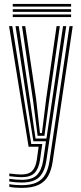

<svg xmlns="http://www.w3.org/2000/svg" viewBox="-20 -730 402 955"><path d="M87.2 204.6Q70.3 204.6 54.1 203.2Q37.9 201.7 26.3 199.2V186Q40 188.6 56.1 189.9Q72.3 191.1 87.2 191.1Q134.6 191.1 162.9 177.3Q191.1 163.5 205.7 137Q220.2 110.6 226 72.4L325.6 -600H341.7L241.8 74.8Q235.7 116 219.7 145Q203.8 174 172.2 189.3Q140.6 204.6 87.2 204.6ZM87.2 151.3Q75.7 151.3 60.5 150Q45.3 148.8 26.3 146.3V133.1Q46.5 135.8 61.4 136.8Q76.2 137.9 87.2 137.9Q122.9 137.9 140.4 119.8Q157.9 101.8 163.5 62.2L172.1 0H122.3L25.1 -600H41.1L135.5 -13.6H190.3L179.1 64.9Q173 107.6 152.7 129.5Q132.4 151.3 87.2 151.3ZM87.2 177.9Q74 177.9 57.9 176.6Q41.8 175.4 26.3 172.9V159.5Q44.1 162 59.6 163.3Q75.2 164.5 87.2 164.5Q141.1 164.5 164.4 139.8Q187.6 115 194.9 67.3L208.8 -27.3H146L117.8 -203.9L57.2 -600H73.3L131.5 -215.2L156.8 -40.9H211.1L293.6 -600H309.5L210.4 69.7Q202.3 124.2 175 151.1Q147.7 177.9 87.2 177.9ZM167.1 -54.6 144.9 -226.5 89.5 -600H105.6L159.7 -237.1L178.7 -68.2H188.6L209.6 -237.9L261.4 -600H277.5L223.1 -220.3L201 -54.6ZM43.5 -697.2V-710.3H333.7V-697.2ZM43.5 -645V-658.1H333.7V-645ZM43.5 -671.1V-684.2H333.7V-671.1Z"/></svg>

Font: Big Shoulders Inline Text Thin
Style: Regular
Weight: 100
Designer: Patric King
Foundry: XO Type Co
Version: Version 2.002